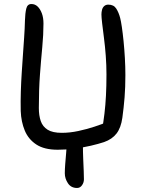

<svg xmlns="http://www.w3.org/2000/svg" viewBox="-20 -735 725 954"><path d="M267 9Q200 9 160.5 -17Q121 -43 103 -86.5Q85 -130 83 -183Q82 -233 83.5 -280.5Q85 -328 88 -373.5Q91 -419 94 -463Q97 -507 100 -549.5Q103 -592 104 -634Q105 -669 110.5 -692Q116 -715 136 -715Q154 -715 167 -702.5Q180 -690 188 -668.5Q196 -647 196 -618Q196 -563 190 -500.5Q184 -438 178.5 -363.5Q173 -289 173 -198Q173 -161 182.5 -133.5Q192 -106 216.5 -90.5Q241 -75 287 -75Q327 -75 369 -84Q411 -93 449 -105.5Q487 -118 513 -129L487 -89Q494 -129 499 -170.5Q504 -212 506.5 -260Q509 -308 509 -365Q509 -411 505.5 -458Q502 -505 496.5 -547Q491 -589 487.5 -619.5Q484 -650 484 -663Q484 -675 487 -686.5Q490 -698 498 -705Q506 -712 518 -712Q545 -712 557.5 -692.5Q570 -673 577 -646Q581 -631 585.5 -600.5Q590 -570 594 -530Q598 -490 600.5 -446.5Q603 -403 603 -362Q603 -301 599 -251Q595 -201 588 -150Q581 -100 559 -71.5Q537 -43 497 -29Q470 -20 431.5 -11Q393 -2 350.5 3.5Q308 9 267 9ZM363 199Q333 199 317.5 175.5Q302 152 302 126Q302 108 304 81Q306 54 308.5 27Q311 0 311 -15Q311 -27 319 -36Q327 -45 338.5 -50Q350 -55 361 -55Q374 -55 383 -45Q392 -35 392 -14Q392 21 393.5 55Q395 89 396 115Q397 141 397 156Q397 172 387.5 185.5Q378 199 363 199Z"/></svg>

Font: Shantell Sans Light
Style: Regular
Weight: 400
Version: Version 1.011;[c5ecc13dd]